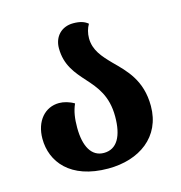

<svg xmlns="http://www.w3.org/2000/svg" viewBox="-89 -629 679 722"><g transform="rotate(-15 251.0 -268.0)"><path d="M246 13C367 13 461 -53 461 -173C461 -274 408 -323 363 -368C331 -401 302 -432 302 -479C302 -498 307 -517 316 -532C303 -543 286 -549 259 -549C213 -549 183 -517 183 -472C183 -406 217 -368 251 -330C286 -291 321 -250 321 -170C321 -93 296 -48 245 -48C197 -48 172 -93 172 -166C172 -201 176 -229 188 -256C170 -267 148 -273 130 -273C75 -273 35 -228 35 -159C35 -70 98 13 246 13Z"/></g></svg>

Font: Noto Serif Georgian Condensed Bold
Style: Regular
Weight: 700
Width: 3
Designer: Monotype Design Team, Akaki Razmadze
Foundry: Google LLC
Version: Version 2.003